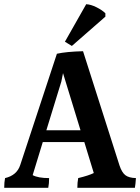

<svg xmlns="http://www.w3.org/2000/svg" viewBox="-21 -985 665 911"><path d="M479 -906 320 -767 287 -787 388 -965Q410 -964 437 -950.5Q464 -937 479 -922ZM199 -367H361L278 -638L270 -598ZM346 -94Q346 -119 350 -140Q400 -152 424 -164L379 -311H182L134 -154Q160 -140 212 -140Q212 -114 208 -94H-1Q-1 -120 3 -140Q59 -153 75 -202L249 -730Q294 -740 373 -742L546 -200Q557 -167 573.5 -154Q590 -141 624 -140Q622 -110 619 -94Z"/></svg>

Font: Halant SemiBold
Style: Regular
Weight: 600
Designer: Hitesh Malaviya (Devanagari), Satya Rajpurohit (Latin)
Foundry: Indian Type Foundry
Version: Version 1.101;PS 1.0;hotconv 1.0.78;makeotf.lib2.5.61930; tt